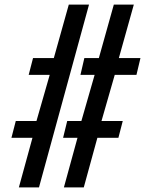

<svg xmlns="http://www.w3.org/2000/svg" viewBox="-20 -820 664 840"><path d="M62.5 0 122 -217H30L49 -290.5H139.5L197.5 -492.5H105.5L124.5 -566H215.5L281 -800H369.5L150.5 0ZM259.5 0 319 -217H256L274 -290.5H336L394 -492.5H332L349 -566H412.5L478 -800H565.5L500 -566H594.5L577 -492.5H482L424 -290.5H517L498 -217H406L346.5 0Z"/></svg>

Font: Big Shoulders Stencil Text Thin Medium
Style: Regular
Weight: 500
Version: Version 2.001